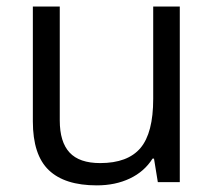

<svg xmlns="http://www.w3.org/2000/svg" viewBox="-20 -555 654 585"><path d="M162.1 -535.2V-188Q162.1 -122.6 191.9 -90.3Q221.7 -58.1 285.2 -58.1Q369.1 -58.1 408 -104Q446.8 -149.9 446.8 -253.9V-535.2H527.8V0H460.9L449.2 -71.8H444.8Q419.9 -32.2 375.7 -11.2Q331.5 9.8 274.9 9.8Q177.2 9.8 128.7 -36.6Q80.1 -83 80.1 -185.1V-535.2Z"/></svg>

Font: f02075841
Style: Regular
Weight: 400
Foundry: Ascender Corporation
Version: Version 1.10